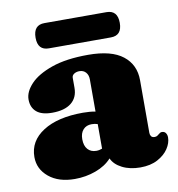

<svg xmlns="http://www.w3.org/2000/svg" viewBox="-77 -731 756 816"><g transform="rotate(-10 301.0 -323.5)"><path d="M27.5 -107.5Q27.5 -176.5 90.8 -217Q154 -257.5 263 -257.5Q293.5 -257.5 317 -253V-392Q317 -410.5 306.8 -422.2Q296.5 -434 279 -434Q266 -434 256.2 -427.8Q246.5 -421.5 246.5 -411V-368Q246.5 -326 217.8 -303Q189 -280 135.5 -280Q90 -280 67.8 -299.2Q45.5 -318.5 45.5 -353Q45.5 -386 76.5 -419Q107.5 -452 170 -474Q232.5 -496 327.5 -496Q428 -496 477.2 -457.2Q526.5 -418.5 526.5 -351.5V-124Q526.5 -115.5 531 -109.2Q535.5 -103 546 -103Q553 -103 557.5 -106Q562 -109 565.5 -112Q568.5 -114.5 571.8 -116.5Q575 -118.5 579.5 -118.5Q590.5 -118.5 596 -110.5Q601.5 -102.5 601.5 -91.5Q601.5 -67.5 585.5 -43.2Q569.5 -19 538.8 -2.5Q508 14 464 14Q419 14 386 -2.8Q353 -19.5 341 -46.5Q315 -17.5 272 -1.8Q229 14 181.5 14Q111.5 14 69.5 -20.8Q27.5 -55.5 27.5 -107.5ZM241 -147Q241 -118.5 254.8 -103.2Q268.5 -88 291.5 -88Q304.5 -88 317 -93V-199Q305.5 -203 291 -203Q268 -203 254.5 -188Q241 -173 241 -147ZM120.5 -606Q120.5 -661 168.5 -661H436Q484 -661 484 -606.5Q484 -552 436 -552H168.5Q120.5 -552 120.5 -606Z"/></g></svg>

Font: Fraunces 9pt Soft Black
Style: Regular
Weight: 900
Version: Version 1.000;[b76b70a41]